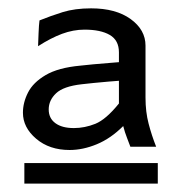

<svg xmlns="http://www.w3.org/2000/svg" viewBox="-20 -682 423 458"><path d="M38.1 -244.1V-293H356.4V-244.1ZM327.1 -573.2V-449.2Q327.1 -415 334.5 -387Q341.8 -358.9 352.5 -332H291Q288.1 -339.8 283 -353Q277.8 -366.2 273.9 -381.3Q244.1 -351.6 210.9 -337.9Q177.7 -324.2 146 -324.2Q97.7 -324.2 66.2 -351.1Q34.7 -377.9 34.7 -413.1Q34.7 -437.5 46.9 -461.4Q59.1 -485.4 88.9 -502.9Q118.7 -520.5 171.4 -525.4Q183.6 -526.9 202.6 -528.6Q221.7 -530.3 239.3 -531.7Q256.8 -533.2 263.7 -533.7V-557.1Q263.7 -585.9 241.9 -598.6Q220.2 -611.3 181.6 -611.3Q154.8 -611.3 127.9 -601.3Q101.1 -591.3 70.8 -571.8Q71.3 -582 72 -602.8Q72.8 -623.5 74.2 -633.3Q100.6 -644 129.6 -653.1Q158.7 -662.1 197.3 -662.1Q256.3 -662.1 291.7 -636.5Q327.1 -610.8 327.1 -573.2ZM263.7 -435.1V-489.3Q255.4 -488.8 238.3 -487.3Q221.2 -485.8 203.6 -484.1Q186 -482.4 174.8 -481Q131.3 -476.1 113.8 -459.5Q96.2 -442.9 96.2 -420.9Q96.2 -399.9 112.1 -388.2Q127.9 -376.5 156.2 -376.5Q182.1 -376.5 207.5 -386.7Q232.9 -397 263.7 -435.1Z"/></svg>

Font: Andika LitF DSA DSG
Style: Regular
Weight: 400
Designer: Victor Gaultney, Annie Olsen, Julie Remington, Don Collingsworth, Eric Hays, Becca Hirsbrunner
Foundry: SIL International
Version: Version 6.200 ; LitF DSA DSG; ttfautohint (v1.8.3.10-c5d8)